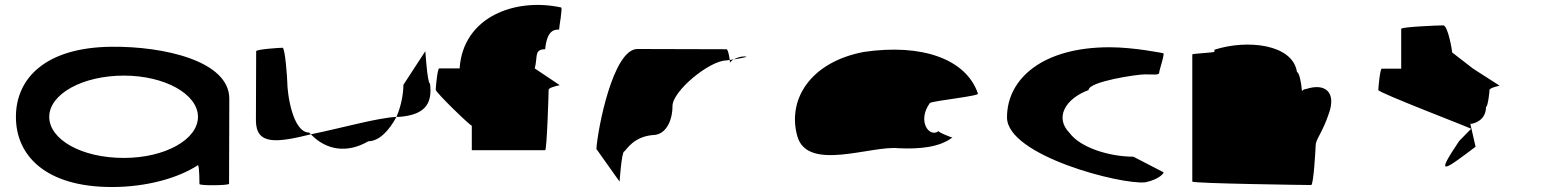

<svg xmlns="http://www.w3.org/2000/svg" viewBox="-20 -744 6203 772"><path d="M44 -274C44 -118 164 8 430 8C569 8 697 -28 776 -80C782 -76 782 -4 782 -4C782 3 901 2 901 -5L902 -347C902 -500 636 -558 430 -556C164 -554 44 -430 44 -274ZM178 -274C178 -366 312 -440 478 -440C642 -440 776 -366 776 -274C776 -184 645 -109 478 -109C306 -109 178 -184 178 -274Z M1009 -260C1009 -158 1096 -171 1230 -204C1229 -206 1224 -209 1223 -211C1157 -211 1135 -366 1135 -416C1135 -424 1127 -552 1116 -552C1106 -552 1010 -546 1010 -538C1010 -538 1009 -340 1009 -260ZM1230 -204C1292 -139 1377 -127 1461 -176C1505 -176 1546 -221 1574 -274C1496 -270 1358 -230 1230 -204ZM1574 -274H1585C1684 -282 1720 -322 1709 -408C1698 -408 1690 -546 1690 -538L1602 -403C1602 -370 1594 -319 1574 -274Z M1732 -383C1732 -372 1877 -232 1877 -239V-140H2172C2179 -140 2186 -372 2186 -383C2186 -394 2238 -402 2230 -402L2130 -469C2143 -514 2126 -546 2172 -546C2179 -618 2205 -626 2228 -625C2228 -636 2243 -714 2236 -714C2052 -754 1842 -677 1828 -469H1746C1739 -469 1732 -394 1732 -383Z M2378 -145 2471 -14C2471 -6 2479 -135 2490 -135C2500 -142 2526 -194 2605 -201C2657 -201 2684 -258 2684 -318C2684 -378 2833 -501 2901 -501C2901 -501 2906 -502 2914 -503C2912 -520 2907 -546 2901 -546C2901 -546 2685 -547 2543 -547C2445 -547 2383 -225 2378 -145ZM2914 -503C2915 -498 2915 -494 2915 -491C2915 -494 2921 -500 2930 -505C2924 -504 2919 -504 2914 -503ZM2930 -505C2960 -510 2999 -517 2972 -517C2956 -517 2941 -511 2930 -505Z M3186 -196C3227 -52 3483 -160 3593 -148C3679 -144 3758 -152 3809 -191C3801 -193 3752 -212 3754 -217C3717 -188 3666 -257 3719 -330C3739 -340 3922 -358 3912 -368C3865 -506 3688 -570 3452 -535C3235 -493 3145 -341 3186 -196ZM3754 -217C3754 -217 3754 -218 3754 -218C3754 -218 3754 -217 3754 -217ZM3810 -192 3809 -191C3811 -191 3811 -191 3810 -190Z M4029 -272C4029 -118 4490 0 4585 -11C4642 -22 4665 -52 4657 -52L4537 -114C4441 -114 4324 -150 4280 -210C4221 -270 4261 -346 4357 -382C4357 -416 4551 -445 4584 -445C4618 -445 4641 -441 4641 -452C4641 -462 4665 -530 4657 -530C4657 -530 4541 -554 4441 -554C4173 -554 4029 -428 4029 -272Z M4774 -14C4774 -6 5242 0 5252 0C5262 0 5270 -152 5270 -159C5270 -184 5297 -209 5324 -290C5352 -371 5311 -412 5231 -386C5225 -386 5220 -383 5215 -378C5212 -416 5203 -454 5195 -454C5178 -568 4992 -586 4863 -544V-536C4862 -532 4774 -529 4774 -525Z M5522 -382C5522 -371 5903 -226 5895 -226L5847 -177C5751 -34 5781 -54 5913 -154L5892 -246C5908 -246 5955 -261 5955 -314C5962 -314 5969 -371 5969 -382C5969 -392 6016 -400 6009 -400L5903 -468L5819 -533C5819 -540 5802 -642 5783 -642C5764 -642 5614 -636 5614 -628V-468H5536C5529 -468 5522 -392 5522 -382Z"/></svg>

Font: Ampere
Style: UltExt
Weight: 400
Version: Version 1